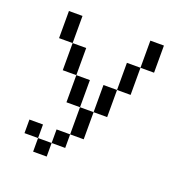

<svg xmlns="http://www.w3.org/2000/svg" viewBox="-116 -541 793 831"><g transform="rotate(20 281.0 -125.5)"><path d="M437.5 -437.5V-312.5H500V-437.5ZM62.5 125H125V62.5H62.5ZM62.5 -312.5H125V-437.5H62.5ZM125 187.5H187.5V125H125ZM125 -187.5H187.5V-312.5H125ZM187.5 125H250V62.5H187.5ZM187.5 -62.5H250V-187.5H187.5ZM250 62.5H312.5V-62.5H250ZM312.5 -62.5H375V-187.5H312.5ZM375 -187.5H437.5V-312.5H375Z"/></g></svg>

Font: ChillMoonMono
Style: Regular
Weight: 400
Designer: Warren2060
Foundry: ChillType
Version: Version 1.000;Glyphs 3.1.1 (3135)